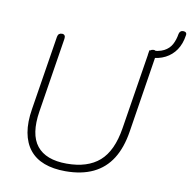

<svg xmlns="http://www.w3.org/2000/svg" viewBox="-90 -927 1019 1024"><g transform="rotate(10 419.5 -414.5)"><path d="M330 8Q264 8 215 -10.5Q166 -29 136 -66.5Q106 -104 96 -159.5Q86 -215 98 -288L162 -690Q164 -701 170 -706Q176 -711 186 -711Q196 -711 200.5 -704.5Q205 -698 203 -686L139 -282Q119 -156 168 -94.5Q217 -33 330 -33Q443 -33 507 -89Q571 -145 591 -270L658 -690Q660 -701 666 -706Q672 -711 682 -711Q692 -711 696.5 -704.5Q701 -698 699 -686L632 -261Q618 -171 580.5 -111.5Q543 -52 480.5 -22Q418 8 330 8ZM669 -667 656 -680 660 -705Q710 -706 738 -720.5Q766 -735 779.5 -760.5Q793 -786 798 -818Q800 -827 805.5 -832Q811 -837 820 -837Q830 -837 835 -832Q840 -827 838 -817Q831 -770 809 -737.5Q787 -705 752 -687Q717 -669 669 -667Z"/></g></svg>

Font: Nunito ExtraLight
Style: Italic
Weight: 200
Italic angle: -9°
Designer: Vernon Adams
Foundry: Vernon Adams
Version: Version 3.602